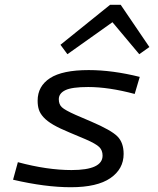

<svg xmlns="http://www.w3.org/2000/svg" viewBox="-20 -766 654 797"><path d="M231 -580.1 437 -746.1H481L600.1 -570.8L558.1 -541L446.8 -673.8L259.8 -541ZM493.2 -127Q493.2 -64.5 438.2 -26.6Q383.3 11.2 273.9 11.2Q168 11.2 34.2 -20L54.2 -92.8Q175.8 -60.1 276.9 -60.1Q405.8 -60.1 405.8 -120.1Q405.8 -142.1 391.8 -155.8Q377.9 -169.4 335 -188L269 -215.8Q227.5 -232.9 201.4 -248Q175.3 -263.2 160.9 -279.1Q146.5 -294.9 141.4 -310.8Q136.2 -326.7 136.2 -348.1Q136.2 -408.2 187.7 -441.7Q239.3 -475.1 348.1 -475.1Q446.8 -475.1 560.1 -446.8L539.1 -376Q431.6 -404.8 346.2 -404.8Q278.3 -404.8 251.2 -391.6Q224.1 -378.4 224.1 -354Q224.1 -332.5 237.1 -320.6Q250 -308.6 293.9 -289.1L358.9 -261.2Q441.9 -225.6 467.5 -199.7Q493.2 -173.8 493.2 -127Z"/></svg>

Font: IntelOne Mono
Style: Italic
Weight: 400
Italic angle: -16°
Designer: Fred Shallcrass
Foundry: Frere-Jones Type LLC
Version: Version 1.200;hotconv 1.1.0;makeotfexe 2.6.0;FJTRelease1.2